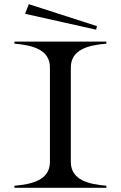

<svg xmlns="http://www.w3.org/2000/svg" viewBox="-20 -899 578 919"><path d="M49 -10V0H489V-10C405 -17 319 -37 319 -124V-576C319 -663 405 -683 489 -690V-700H49V-690C133 -683 219 -663 219 -576V-124C219 -37 133 -17 49 -10ZM100 -833 440 -757 444 -774 118 -879Z"/></svg>

Font: Sprat Extended
Style: Regular
Weight: 400
Width: 9
Designer: Ethan Nakache
Foundry: Collletttivo
Version: Version 2.000;Glyphs 3.2 (3217)